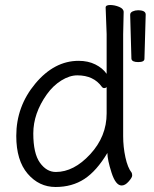

<svg xmlns="http://www.w3.org/2000/svg" viewBox="-20 -729 615 767"><path d="M406 -381Q402 -377 396.5 -377Q391 -377 387 -382Q354 -428 289 -428Q258 -428 225 -407.5Q192 -387 167 -352Q113 -276 113 -196Q113 -116 139.5 -79Q166 -42 203 -42Q275 -42 340.5 -113Q406 -184 406 -276ZM474 -681 472 -592V-185Q472 -142 481 -100.5Q490 -59 506 -39Q508 -35 508 -27.5Q508 -20 494 -4Q480 12 466 12Q442 12 425.5 -39.5Q409 -91 409 -118Q366 -46 317 -14Q268 18 202 18Q136 18 90.5 -35Q45 -88 45 -186Q45 -304 121 -395Q197 -486 294 -486Q332 -486 361 -471.5Q390 -457 406 -434V-593L402 -699Q402 -709 420 -709Q438 -709 456 -701.5Q474 -694 474 -681ZM557 -494Q557 -481 532 -481Q507 -481 505 -494L500 -670Q500 -679 510 -683.5Q520 -688 531 -688Q562 -688 562 -671V-670Z"/></svg>

Font: QiushuiShotai
Style: Regular
Weight: 600
Designer: Fontworks Inc.
Foundry: Fontworks Inc.
Version: Version 1.250